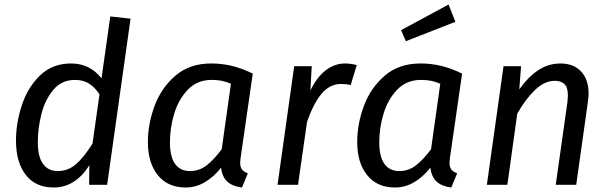

<svg xmlns="http://www.w3.org/2000/svg" viewBox="-20 -821 2706 853"><path d="M560 -738 456 0H376L377 -87Q348 -40 308 -14Q268 12 218 12Q138 12 94.5 -44Q51 -100 51 -197Q51 -273 76.5 -352Q102 -431 157 -485Q212 -539 296 -539Q379 -539 431 -473L470 -748ZM148 -190Q148 -125 171 -93Q194 -61 236 -61Q282 -61 317 -91Q352 -121 391 -183L422 -402Q401 -434 375 -450Q349 -466 313 -466Q254 -466 217 -422Q180 -378 164 -314.5Q148 -251 148 -190Z M1103 -494 1049 -120Q1047 -104 1047 -98Q1047 -80 1054.5 -69Q1062 -58 1081 -51L1055 12Q1013 7 990 -14Q967 -35 962 -76Q930 -35 890 -11.5Q850 12 805 12Q725 12 681 -43Q637 -98 637 -190Q637 -270 666.5 -350Q696 -430 759 -484.5Q822 -539 918 -539Q967 -539 1011.5 -528Q1056 -517 1103 -494ZM735 -189Q735 -124 758 -92.5Q781 -61 824 -61Q865 -61 897.5 -86Q930 -111 965 -158L1006 -449Q985 -458 965.5 -462Q946 -466 920 -466Q857 -466 815.5 -423.5Q774 -381 754.5 -317.5Q735 -254 735 -189Z M1565 -532 1538 -443Q1519 -448 1495 -448Q1446 -448 1409.5 -405.5Q1373 -363 1344 -279L1304 0H1213L1287 -527H1365L1359 -419Q1388 -479 1427.5 -509Q1467 -539 1512 -539Q1537 -539 1565 -532Z M2033 -494 1979 -120Q1977 -104 1977 -98Q1977 -80 1984.5 -69Q1992 -58 2011 -51L1985 12Q1943 7 1920 -14Q1897 -35 1892 -76Q1860 -35 1820 -11.5Q1780 12 1735 12Q1655 12 1611 -43Q1567 -98 1567 -190Q1567 -270 1596.5 -350Q1626 -430 1689 -484.5Q1752 -539 1848 -539Q1897 -539 1941.5 -528Q1986 -517 2033 -494ZM1665 -189Q1665 -124 1688 -92.5Q1711 -61 1754 -61Q1795 -61 1827.5 -86Q1860 -111 1895 -158L1936 -449Q1915 -458 1895.5 -462Q1876 -466 1850 -466Q1787 -466 1745.5 -423.5Q1704 -381 1684.5 -317.5Q1665 -254 1665 -189ZM2003 -724 1783 -638 1762 -687 1973 -801Z M2595 -406Q2595 -390 2592 -370L2540 0H2449L2501 -368Q2503 -390 2503 -397Q2503 -432 2488 -447Q2473 -462 2445 -462Q2399 -462 2356.5 -421Q2314 -380 2278 -316L2234 0H2143L2217 -527H2295L2287 -424Q2326 -479 2371 -509Q2416 -539 2470 -539Q2528 -539 2561.5 -503.5Q2595 -468 2595 -406Z"/></svg>

Font: Fira Sans
Style: Italic
Weight: 400
Italic angle: -8°
Designer: bBox Type GmbH & Carrois Corporate GbR & Edenspiekermann AG
Foundry: bBox Type GmbH & Carrois Corporate GbR & Edenspiekermann AG
Version: Version 4.301